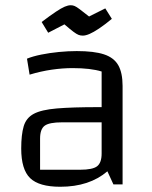

<svg xmlns="http://www.w3.org/2000/svg" viewBox="-20 -704 581 733"><path d="M210 9Q129 9 95 -24Q61 -57 61 -137Q61 -190 70.5 -222Q80 -254 109 -269.5Q138 -285 197 -290Q256 -295 356 -295H398V-237H217Q168 -237 150.5 -224Q133 -211 133 -175V-56H286Q334 -56 351 -69.5Q368 -83 368 -118V-431Q326 -444 257 -444Q219 -444 177.5 -438Q136 -432 93 -419L83 -480Q105 -489 137 -495.5Q169 -502 204.5 -505.5Q240 -509 273 -509Q339 -509 377 -496.5Q415 -484 431.5 -455Q448 -426 448 -376V0H413L390 -50Q321 9 210 9ZM296 -568Q287 -568 279.5 -571Q272 -574 260 -583Q248 -592 226 -611L164 -579L139 -620Q172 -645 193 -659Q214 -673 227 -678.5Q240 -684 250 -684Q258 -684 265 -681Q272 -678 284 -669Q296 -660 320 -641L382 -672L407 -632Q379 -609 358 -595Q337 -581 322 -574.5Q307 -568 296 -568Z"/></svg>

Font: Changa ExtraLight Light
Style: Regular
Weight: 300
Version: Version 3.002; ttfautohint (v1.8.2)